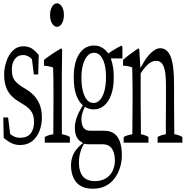

<svg xmlns="http://www.w3.org/2000/svg" viewBox="-21 -880 1144 1171"><path d="M1.5 -38.6Q0.5 -95.7 -1 -163.6H28.3Q34.7 -107.9 41 -62.5Q49.8 -55.7 57.1 -51.3Q77.1 -39.6 103.5 -39.6Q103.5 -40 104.5 -40Q131.8 -40 150.4 -52Q168.9 -64 177.7 -86.7Q186.5 -109.4 186.5 -136.7Q186.5 -176.8 169.7 -200.9Q152.8 -225.1 119.1 -244.6Q103 -254.4 86.9 -264.6Q61.5 -280.8 43 -302.2Q4.4 -345.7 4.4 -424.8Q4.4 -466.3 17.6 -503.9Q30.8 -545.4 57.1 -571.3Q83.5 -597.7 121.6 -597.7Q148.4 -597.7 171.4 -585.4Q193.8 -570.8 215.3 -544.9Q213.9 -481.9 211.9 -425.8H185.5Q179.7 -467.3 173.8 -519Q173.3 -514.6 172.4 -520.5Q147.9 -544.4 121.1 -544.4Q85.9 -544.4 68.4 -517.6Q51.3 -494.1 51.3 -456.1Q51.3 -414.6 66.2 -392.8Q81.1 -371.1 117.7 -348.1Q127.4 -341.3 139.2 -335Q173.3 -314 194.6 -287.6Q215.8 -261.2 225.1 -230.7Q234.4 -200.2 234.4 -162.6Q234.4 -117.7 219.2 -79.8Q204.1 -42 174.8 -18.8Q145.5 4.4 101.6 4.4Q73.2 4.4 50 -6.6Q26.9 -17.6 1.5 -38.6Z M326.7 -716.3Q309.6 -716.3 296.9 -736.3Q284.2 -756.3 284.2 -788.1Q284.2 -819.8 296.9 -839.8Q309.6 -859.9 326.7 -859.9Q343.8 -859.9 356.2 -840.3Q368.7 -820.8 368.7 -788.6Q368.7 -756.3 356.2 -736.3Q343.8 -716.3 326.7 -716.3ZM252 -44.9Q277.8 -58.1 304.2 -61V-64.5Q304.2 -75.2 304.2 -77.1Q304.2 -122.1 304.7 -170.9Q305.2 -219.7 305.2 -256.3Q305.2 -289.6 305.2 -313Q305.2 -392.6 303.2 -467.8Q275.4 -478 247.6 -479Q247.6 -502 247.6 -515.1Q299.3 -554.7 351.1 -584.5Q354.5 -585.4 357.9 -576.2Q356.9 -500.5 356 -415Q356 -297.9 356 -170.9Q356 -118.7 356.4 -64.9V-61.5Q380.9 -58.1 405.3 -44.9Q405.3 -32.2 405.3 -9.8H252Q252 -32.2 252 -44.9Z M552.2 -558.1Q528.3 -558.1 511 -537.8Q493.7 -517.6 484.6 -483.6Q475.6 -449.7 475.6 -405Q475.6 -360.4 484.1 -325.9Q492.7 -291.5 508.8 -271.7Q524.9 -252 549.3 -252Q573.7 -252 591.1 -273.2Q608.4 -294.4 616.9 -329.6Q625.5 -364.7 625.5 -408.9Q625.5 -453.1 617.2 -486.6Q608.9 -520 592.5 -539.1Q576.2 -558.1 552.2 -558.1ZM420.4 76.2Q434.6 33.7 480 -3.9Q482.9 -2.4 485.8 -8.8Q482.4 -6.8 479 -12.2Q435.5 -33.2 435.5 -101.6Q435.5 -130.9 446.8 -162.8Q458 -194.8 484.4 -237.8Q482.9 -238.8 481.4 -240.2Q458.5 -261.7 444.3 -299.3Q428.7 -342.8 428.7 -407.2Q428.7 -471.7 444.3 -514.9Q460 -558.1 488.3 -580.6Q516.6 -602.5 551.3 -602.5Q571.8 -602.5 588.6 -595.7Q605.5 -588.9 620.1 -576.2Q629.4 -567.9 636.7 -557.1Q638.2 -560.1 639.6 -553.7Q679.7 -582.5 719.2 -601.1Q722.7 -602.5 725.6 -593.8Q725.6 -563 725.6 -523.9H654.8Q655.8 -523.4 656.7 -517.1Q672.9 -471.7 672.9 -407.7Q672.9 -345.2 656.7 -301.3Q640.6 -257.3 613 -235.1Q585.4 -212.9 550.3 -212.9Q523.4 -212.9 501 -226.1Q498.5 -227.1 496.1 -228.5Q487.3 -209.5 483.4 -196.8Q475.6 -174.3 475.6 -153.3Q475.6 -118.2 488.8 -100.3Q502 -82.5 529.8 -82.5H614.7Q652.3 -82.5 675.8 -65.2Q699.2 -47.9 710.7 -14.4Q722.2 19 722.2 67.4Q722.2 106.4 710.7 142.8Q699.2 179.2 677.2 208.5Q655.3 237.8 622.3 254.4Q589.4 271 544.4 271Q499.5 271 470.2 253.4Q440.9 235.8 426.5 203.1Q412.1 170.4 412.1 129.9Q412.1 101.1 420.4 76.2ZM490.7 -3.4Q489.7 2.9 489.3 0Q471.7 32.2 464.8 65.4Q460.4 85.9 460.4 110.8Q460.4 150.4 472.2 176Q483.9 201.7 505.9 213.1Q527.8 224.6 556.2 224.6Q596.7 224.6 624.3 207.8Q651.9 190.9 665.8 162.1Q679.7 133.3 679.7 98.1Q679.7 55.7 662.6 28.3Q645 0 604 0H522Q507.3 0 490.7 -3.4Z M940.4 -44.9Q964.8 -58.1 990.7 -61V-64.9Q990.7 -76.2 990.7 -77.1V-77.6Q990.2 -80.6 990.2 -110.4Q990.2 -137.7 990.7 -170.4Q991.2 -203.1 991.2 -257.3Q991.2 -313 991.2 -358.9Q991.2 -442.4 977.1 -474.6Q962.9 -508.8 931.6 -508.8Q915 -508.8 898.9 -500Q882.8 -491.2 866.7 -472.7Q853 -457.5 836.9 -432.6Q836.9 -349.6 836.9 -257.3Q836.9 -217.8 838.4 -78.1Q838.4 -76.2 838.4 -64.9V-61Q861.8 -57.6 884.3 -44.9Q884.3 -32.2 884.3 -9.8H733.4Q733.4 -32.2 733.4 -44.9Q759.8 -58.1 786.1 -61V-64.9Q786.6 -166 787.6 -257.3Q787.6 -291 787.6 -314.9Q787.6 -348.1 787.1 -372.8Q786.6 -397.5 786.4 -419.2Q786.1 -440.9 785.2 -468.8Q757.3 -479 729.5 -479.5Q729.5 -502 729.5 -515.1Q775.9 -554.7 822.3 -584.5Q825.7 -585.9 828.6 -577.1Q832 -525.4 835.4 -463.9Q839.4 -476.1 843.8 -479Q857.4 -505.9 873.5 -527.3Q893.6 -554.2 915 -570.1Q936.5 -585.9 956.5 -585.9Q998 -585.9 1019 -536.6Q1040.5 -485.4 1040.5 -369.1Q1040.5 -318.4 1040.5 -257.3Q1040.5 -216.3 1042 -77.1Q1042 -75.7 1042 -64.9V-61.5Q1066.4 -58.1 1091.3 -44.9Q1091.3 -32.2 1091.3 -9.8H940.4Q940.4 -32.2 940.4 -44.9Z"/></svg>

Font: Scarab Serif
Style: Condensed-Light
Weight: 300
Designer: John Roberts
Foundry: Scarab
Version: 1.0